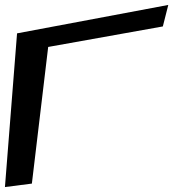

<svg xmlns="http://www.w3.org/2000/svg" viewBox="-52 -723 701 777"><path d="M607 -616 629 -703 17 -588 -32 34 77 20 143 -533Z"/></svg>

Font: Gamestation Warped
Style: Italic
Weight: 400
Designer: Jonas Hecksher
Foundry: Jonas Hecksher, Playtypeª, e-types AS
Version: Version 1.003